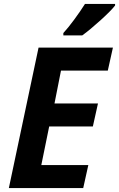

<svg xmlns="http://www.w3.org/2000/svg" viewBox="-20 -956 605 976"><path d="M176 -714H554L528 -597H290L257 -430H478L452 -313H230L190 -117H429L403 0H25ZM302 -788Q326 -814 357 -856Q388 -898 412 -936H565V-928Q545 -902 491 -853Q437 -804 398 -776H302Z"/></svg>

Font: Noto Sans Display
Style: Bold Italic
Weight: 700
Italic angle: -12°
Designer: Monotype Design team
Foundry: Monotype Imaging Inc.
Version: Version 1.000